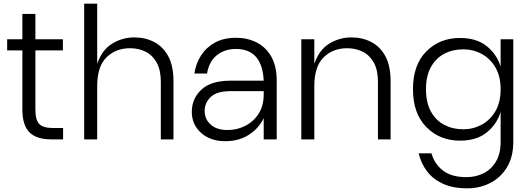

<svg xmlns="http://www.w3.org/2000/svg" viewBox="-20 -760 2895 1047"><path d="M324 0H259Q179 0 140.5 -38.5Q102 -77 102 -164V-485H19V-546H102V-684H173V-546H323V-485H173V-163Q173 -105 194.5 -83.5Q216 -62 268 -62H324Z M926 0H857V-313Q857 -378 834.5 -418.5Q812 -459 774 -478Q736 -497 689 -497Q611 -497 560.5 -447Q510 -397 510 -290V0H439V-740H510V-412Q536 -488 591.5 -522Q647 -556 712 -556Q773 -556 821.5 -530.5Q870 -505 898 -452.5Q926 -400 926 -318Z M1208 10Q1128 10 1077 -35Q1026 -80 1026 -150Q1026 -222 1078 -271Q1130 -320 1237 -320H1418Q1410 -493 1266 -493Q1205 -493 1162.5 -459Q1120 -425 1109 -359H1040Q1048 -414 1076.5 -458Q1105 -502 1152.5 -528Q1200 -554 1268 -554Q1329 -554 1379.5 -528.5Q1430 -503 1459.5 -451Q1489 -399 1489 -319V0H1418V-116Q1393 -62 1338.5 -26Q1284 10 1208 10ZM1221 -51Q1272 -51 1317 -73.5Q1362 -96 1390 -139.5Q1418 -183 1418 -245V-263H1237Q1163 -263 1129.5 -231.5Q1096 -200 1096 -155Q1096 -110 1129 -80.5Q1162 -51 1221 -51Z M2110 0H2041V-313Q2041 -378 2018.5 -418.5Q1996 -459 1958 -478Q1920 -497 1873 -497Q1795 -497 1744.5 -447Q1694 -397 1694 -290V0H1623V-546H1694V-412Q1720 -488 1775.5 -522Q1831 -556 1896 -556Q1957 -556 2005.5 -530.5Q2054 -505 2082 -452.5Q2110 -400 2110 -318Z M2528 267Q2450 267 2395.5 242Q2341 217 2308.5 174Q2276 131 2263 76H2333Q2349 134 2395.5 170Q2442 206 2524 206Q2574 206 2616.5 185Q2659 164 2684.5 121Q2710 78 2710 13V-150Q2690 -83 2634.5 -38Q2579 7 2488 7Q2378 7 2305 -67Q2232 -141 2232 -273Q2232 -407 2305 -480Q2378 -553 2488 -553Q2579 -553 2634.5 -508Q2690 -463 2710 -396V-546H2779V13Q2779 95 2745 151.5Q2711 208 2654 237.5Q2597 267 2528 267ZM2506 -55Q2560 -55 2606.5 -80Q2653 -105 2681.5 -153.5Q2710 -202 2710 -273Q2710 -344 2681.5 -392.5Q2653 -441 2606.5 -466Q2560 -491 2506 -491Q2449 -491 2403 -467Q2357 -443 2330 -394.5Q2303 -346 2303 -273Q2303 -200 2330 -151.5Q2357 -103 2403 -79Q2449 -55 2506 -55Z"/></svg>

Font: Ulagadi Sans Light
Style: Regular
Weight: 300
Designer: Ninad Kale (Devanagari), Jonny Pinhorn (Latin)
Foundry: Indian Type Foundry
Version: Version 3.01;March 29, 2020;FontCreator 12.0.0.2522 64-bit; 